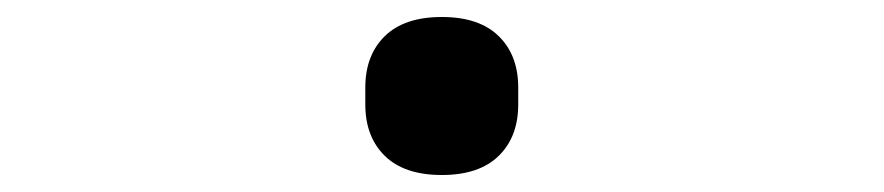

<svg xmlns="http://www.w3.org/2000/svg" viewBox="-20 -493 1040 226"><path d="M410 -370V-390Q410 -428 433 -450.5Q456 -473 500 -473Q544 -473 567 -450.5Q590 -428 590 -390V-370Q590 -332 567 -309.5Q544 -287 500 -287Q456 -287 433 -309.5Q410 -332 410 -370Z"/></svg>

Font: IBM Plex Sans JP Medm
Style: Regular
Weight: 500
Designer: Mike Abbink; Paul van der Laan; Pieter van Rosmalen; Wujin Sim; Yejin Wi; Jinhee Kim; Boomi Park; Yona Kim; Kichan Ma
Foundry: Sandoll Inc.
Version: Version 1.002